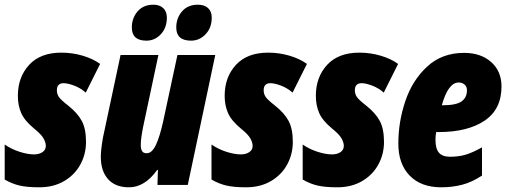

<svg xmlns="http://www.w3.org/2000/svg" viewBox="-22 -787 2160 817"><path d="M-2 -23V-172Q27 -152 61.5 -141Q96 -130 123 -130Q144 -130 158.5 -139.5Q173 -149 173 -166Q173 -181 163 -198.5Q153 -216 123 -240Q82 -274 68 -306.5Q54 -339 54 -379Q54 -459 102 -511Q150 -563 239 -563Q286 -563 330 -550Q374 -537 404 -515L343 -393Q320 -413 293 -423Q266 -433 249 -433Q220 -433 220 -403Q220 -387 228.5 -374.5Q237 -362 269 -337Q308 -306 326 -272.5Q344 -239 344 -183Q344 -131 320 -87Q296 -43 251 -16.5Q206 10 145 10Q93 10 61 2.5Q29 -5 -2 -23Z M407 -120Q407 -149 416 -201L491 -553H652L587 -247Q577 -197 577 -170Q577 -153 582.5 -144Q588 -135 602 -135Q625 -135 641.5 -170.5Q658 -206 672 -269L733 -553H894L777 0H648L650 -64H647Q594 10 527 10Q469 10 438 -24.5Q407 -59 407 -120ZM539 -670Q539 -710 563.5 -738.5Q588 -767 631 -767Q657 -767 672.5 -752.5Q688 -738 688 -712Q688 -669 662.5 -641.5Q637 -614 601 -614Q539 -614 539 -670ZM728 -670Q728 -710 752.5 -738.5Q777 -767 820 -767Q848 -767 863.5 -752.5Q879 -738 879 -712Q879 -669 853 -641.5Q827 -614 791 -614Q728 -614 728 -670Z M878 -23V-172Q907 -152 941.5 -141Q976 -130 1003 -130Q1024 -130 1038.5 -139.5Q1053 -149 1053 -166Q1053 -181 1043 -198.5Q1033 -216 1003 -240Q962 -274 948 -306.5Q934 -339 934 -379Q934 -459 982 -511Q1030 -563 1119 -563Q1166 -563 1210 -550Q1254 -537 1284 -515L1223 -393Q1200 -413 1173 -423Q1146 -433 1129 -433Q1100 -433 1100 -403Q1100 -387 1108.5 -374.5Q1117 -362 1149 -337Q1188 -306 1206 -272.5Q1224 -239 1224 -183Q1224 -131 1200 -87Q1176 -43 1131 -16.5Q1086 10 1025 10Q973 10 941 2.5Q909 -5 878 -23Z M1266 -23V-172Q1295 -152 1329.5 -141Q1364 -130 1391 -130Q1412 -130 1426.5 -139.5Q1441 -149 1441 -166Q1441 -181 1431 -198.5Q1421 -216 1391 -240Q1350 -274 1336 -306.5Q1322 -339 1322 -379Q1322 -459 1370 -511Q1418 -563 1507 -563Q1554 -563 1598 -550Q1642 -537 1672 -515L1611 -393Q1588 -413 1561 -423Q1534 -433 1517 -433Q1488 -433 1488 -403Q1488 -387 1496.5 -374.5Q1505 -362 1537 -337Q1576 -306 1594 -272.5Q1612 -239 1612 -183Q1612 -131 1588 -87Q1564 -43 1519 -16.5Q1474 10 1413 10Q1361 10 1329 2.5Q1297 -5 1266 -23Z M1673 -176Q1673 -269 1703 -357.5Q1733 -446 1796 -504Q1859 -562 1953 -562Q2024 -562 2068 -523Q2112 -484 2112 -419Q2112 -322 2040 -273.5Q1968 -225 1844 -225H1834Q1831 -209 1831 -193Q1831 -154 1846 -137Q1861 -120 1893 -120Q1929 -120 1958.5 -128.5Q1988 -137 2029 -160V-40Q1987 -12 1945 -1Q1903 10 1855 10Q1770 10 1721.5 -39.5Q1673 -89 1673 -176ZM1860 -339Q1919 -339 1942 -355.5Q1965 -372 1965 -403Q1965 -418 1955 -427Q1945 -436 1930 -436Q1885 -436 1858 -339Z"/></svg>

Font: Noto Sans UI CondBlack
Style: Italic
Weight: 900
Width: 3
Italic angle: -12°
Designer: Monotype Design Team
Foundry: Monotype Imaging Inc.
Version: Version 1.001